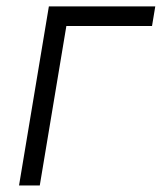

<svg xmlns="http://www.w3.org/2000/svg" viewBox="-20 -565 497 585"><path d="M453.1 -545.5 443.2 -485.8H182.2L101.2 0H38L128.9 -545.5Z"/></svg>

Font: Inter Light  BETA
Style: Italic
Weight: 300
Italic angle: 9.39999°
Designer: Rasmus Andersson
Foundry: rsms
Version: Version 3.011;git-f93a4a705